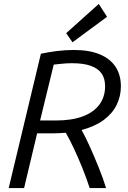

<svg xmlns="http://www.w3.org/2000/svg" viewBox="-20 -952 649 972"><path d="M24 0 187 -680Q224 -688 267 -693.5Q310 -699 353 -699Q433 -699 486 -676.5Q539 -654 565.5 -613Q592 -572 592 -515Q592 -465 570.5 -421Q549 -377 505 -344.5Q461 -312 393 -294Q410 -264 433 -213.5Q456 -163 479 -106Q502 -49 517 0H434Q416 -55 395 -106.5Q374 -158 353 -202.5Q332 -247 313 -280Q298 -279 282.5 -278Q267 -277 250 -277H168L102 0ZM183 -342H263Q344 -342 399.5 -363Q455 -384 483.5 -423Q512 -462 512 -515Q512 -555 494 -580.5Q476 -606 439 -619Q402 -632 344 -632Q319 -632 295.5 -629.5Q272 -627 252 -625ZM347 -738 315 -784 480 -932 522 -867Z"/></svg>

Font: Ubuntu Sans
Style: Italic
Weight: 400
Italic angle: -13.5°
Designer: Dalton Maag Ltd
Foundry: Dalton Maag Ltd
Version: Version 1.006